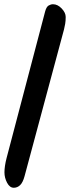

<svg xmlns="http://www.w3.org/2000/svg" viewBox="-20 -716 330 906"><path d="M290 -636Q290 -617 287.5 -603Q285 -589 282 -577L96 115Q88 145 75 157.5Q62 170 45 170Q26 170 13.5 146.5Q1 123 1 97Q1 84 3.5 66.5Q6 49 11 30L193 -662Q199 -684 209.5 -690Q220 -696 230 -696Q252 -696 271 -676Q290 -656 290 -636Z"/></svg>

Font: Alkatra
Style: Regular
Weight: 400
Designer: Suman Bhandary
Version: Version 1.100;gftools[0.9.22]